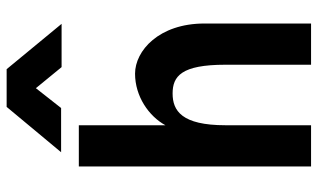

<svg xmlns="http://www.w3.org/2000/svg" viewBox="-212 -759 971 587"><g transform="rotate(-90 273.5 -465.5)"><path d="M494.1 -762.7 355.5 -930.7H240.2L101.6 -764.2H236.8L297.4 -841.3L361.8 -762.7ZM184.1 0V-261.7C184.1 -395.5 228.5 -423.3 281.2 -423.3C334 -423.3 369.1 -396.5 369.1 -262.2V0H495.1V-326.2C495.1 -465.3 411.6 -538.1 341.8 -538.1C272.5 -538.1 211.9 -496.1 184.1 -445.3V-710H58.1V0Z"/></g></svg>

Font: Tuffy
Style: Bold
Weight: 700
Designer: Thatcher Ulrich, Karoly Barta, Michael Everson
Version: Version 001.270